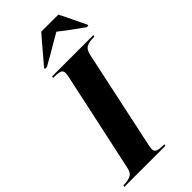

<svg xmlns="http://www.w3.org/2000/svg" viewBox="-331 -996 1061 1061"><g transform="rotate(-45 200.0 -465.5)"><path d="M-45 0 -42 -10H-32Q-7 -10 14 -19.5Q35 -29 42 -65L165 -636Q169 -652 170 -661Q171 -670 171 -674Q171 -694 155 -699Q139 -704 113 -704H103L105 -714H427L425 -704H414Q387 -704 366 -694.5Q345 -685 337 -647L218 -89Q214 -72 212 -60.5Q210 -49 210 -40Q210 -21 226 -15.5Q242 -10 267 -10H278L276 0ZM106 -778Q137 -813 171 -854Q205 -895 237 -931H370Q381 -912 395 -882Q409 -852 423 -823.5Q437 -795 445 -778V-771H432Q345 -833 296 -872Q276 -861 246 -843Q216 -825 183 -806Q150 -787 121 -771H106Z"/></g></svg>

Font: Noto Serif Display ExtraCondensed Black
Style: Italic
Weight: 900
Width: 2
Italic angle: -12°
Designer: Monotype Design Team
Foundry: Monotype Imaging Inc.
Version: Version 2.009